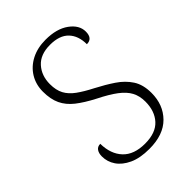

<svg xmlns="http://www.w3.org/2000/svg" viewBox="-213 -824 935 935"><g transform="rotate(-45 254.0 -357.0)"><path d="M256 10Q192 10 150 -9.5Q108 -29 87 -60Q66 -91 66 -128Q66 -150 75.5 -163.5Q85 -177 104 -177Q105 -106 144 -64.5Q183 -23 259 -23Q333 -23 369 -62.5Q405 -102 405 -167Q405 -206 389.5 -235Q374 -264 339.5 -290Q305 -316 247 -345Q191 -374 155.5 -402Q120 -430 103 -466Q86 -502 86 -554Q86 -603 109.5 -641.5Q133 -680 175.5 -702Q218 -724 274 -724Q350 -724 395.5 -691Q441 -658 441 -613Q441 -566 401 -566Q401 -624 369 -657.5Q337 -691 272 -691Q205 -691 170.5 -652.5Q136 -614 136 -556Q136 -514 151 -486Q166 -458 197 -435.5Q228 -413 275 -389Q325 -363 366 -335.5Q407 -308 431.5 -270.5Q456 -233 456 -176Q456 -94 404.5 -42Q353 10 256 10Z"/></g></svg>

Font: Noto Serif Tibetan ExtraLight
Style: Regular
Weight: 200
Designer: Monotype Design Team
Foundry: Monotype Imaging Inc.
Version: Version 2.103; ttfautohint (v1.8.4.7-5d5b)